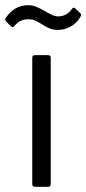

<svg xmlns="http://www.w3.org/2000/svg" viewBox="-54 -718 332 738"><path d="M70 -10V-496Q70 -506 80 -506H131Q141 -506 141 -496V-10Q141 0 131 0H80Q70 0 70 -10ZM107 -625Q89 -636 79 -640Q69 -644 57 -644Q39 -644 26.5 -638.5Q14 -633 2 -619Q-4 -610 -12 -617L-30 -635Q-37 -642 -32 -649Q1 -698 54 -698Q70 -698 82.5 -693Q95 -688 105.5 -682.5Q116 -677 119 -675Q123 -673 133.5 -667Q144 -661 152.5 -658Q161 -655 169 -655Q202 -655 222 -683Q228 -693 236 -685L254 -668Q261 -661 255 -653Q241 -629 217.5 -616Q194 -603 169 -603Q150 -603 136 -609Q122 -615 107 -625Z"/></svg>

Font: Amber EN
Style: Regular
Weight: 400
Designer: Jeremy Tribby
Foundry: Tribby Type Co.
Version: Version 1.403 November 24, 2021